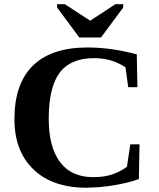

<svg xmlns="http://www.w3.org/2000/svg" viewBox="-20 -887 762 918"><path d="M398 10V11Q232 11 141 -76Q49 -163 49 -318Q49 -486 137 -573Q226 -660 398 -660Q512 -660 634 -627L637 -470H593L580 -565Q515 -609 430 -609Q317 -609 265 -539Q213 -469 213 -320Q213 -184 267 -112Q321 -40 426 -40Q482 -40 522 -55Q562 -70 587 -90L603 -197H647L644 -31Q598 -14 530 -2Q460 10 398 10ZM569 -867V-851L463 -708H359L253 -851V-867H290L411 -788L532 -867Z"/></svg>

Font: Libra Serif Modern
Style: Bold
Weight: 700
Designer: Stefan Peev, Context Ltd
Foundry: Ascender Corporation
Version: Version 1.000